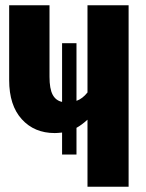

<svg xmlns="http://www.w3.org/2000/svg" viewBox="-20 -713 558 733"><path d="M471 -693V0H314V-256Q292 -236 272 -225V-123H217V-207Q199 -205 189 -205Q111 -205 63 -258Q15 -311 15 -407V-693H169V-420Q169 -374 181 -351.5Q193 -329 217 -324V-548H272V-328Q295 -336 314 -360V-693Z"/></svg>

Font: Fira Sans Extra Condensed
Style: Bold
Weight: 700
Width: 1
Designer: Carrois Corporate & Edenspiekermann AG
Foundry: Carrois Corporate GbR & Edenspiekermann AG
Version: Version 4.203